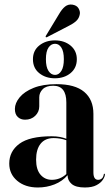

<svg xmlns="http://www.w3.org/2000/svg" viewBox="-20 -822 495 851"><path d="M21 -97Q21 -151.5 66 -184.8Q111 -218 209 -218Q230 -218 245.5 -215Q261 -212 274 -207V-368Q274 -442 216 -442Q184.5 -442 169.2 -426.5Q154 -411 154 -391V-350.5Q154 -326 136.2 -308.8Q118.5 -291.5 91 -291.5Q71.5 -291.5 58.8 -303.5Q46 -315.5 46 -339Q46 -365 67 -390.5Q88 -416 129 -432.5Q170 -449 230.5 -449Q312.5 -449 353.2 -414.8Q394 -380.5 394 -317.5V-58Q394 -25 415 -25Q424 -25 431 -30.5Q438 -36 440 -49Q440 -52 442.5 -52Q445 -52 445 -49Q445 -39.5 436.2 -25.8Q427.5 -12 408 -1.5Q388.5 9 356 9Q316 9 297.8 -6.5Q279.5 -22 279.5 -45.5Q256.5 -18.5 221.8 -4.8Q187 9 148 9Q91.5 9 56.2 -20.8Q21 -50.5 21 -97ZM140 -114.5Q140 -70.5 159.5 -47.8Q179 -25 210 -25Q246 -25 274 -50.5V-200.5Q247.5 -210 218 -210Q180 -210 160 -185Q140 -160 140 -114.5ZM241 -758.5Q254.5 -782 268.5 -793Q282.5 -804 300.5 -801.5Q320 -798.5 327.8 -785.5Q335.5 -772.5 334 -760.5Q331 -741 317.8 -729Q304.5 -717 286 -708L188.5 -657.5Q184.5 -655.5 183 -657.5Q181 -659.5 183.5 -663.5ZM223 -475Q182.5 -475 154.2 -497.5Q126 -520 126 -559.5Q126 -598 154.2 -620.5Q182.5 -643 223 -643Q265 -643 292.8 -620Q320.5 -597 320.5 -559.5Q320.5 -521 292.8 -498Q265 -475 223 -475ZM224 -628Q206.5 -628 195 -611.2Q183.5 -594.5 183.5 -559.5Q183.5 -525 195 -507.5Q206.5 -490 224 -490Q241 -490 252 -507.8Q263 -525.5 263 -559.5Q263 -594 252 -611Q241 -628 224 -628Z"/></svg>

Font: Fraunces 144pt SemiBold
Style: Regular
Weight: 600
Version: Version 1.000;[0bf87f6ff]